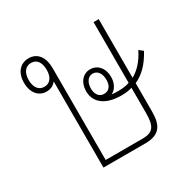

<svg xmlns="http://www.w3.org/2000/svg" viewBox="-130 -679 800 805"><g transform="rotate(-30 270.5 -277.0)"><path d="M365 -224C385 -224 402 -226 418 -231V-107C418 -42 400 -23 352 -23H173V-467C173 -520 149 -554 106 -554C63 -554 38 -521 38 -474C38 -428 63 -395 102 -395C123 -395 138 -403 149 -417V0H351C423 0 443 -36 443 -102V-239C484 -257 515 -291 541 -339L522 -354C501 -311 474 -282 443 -265V-549H418V-255C402 -249 384 -247 365 -247C354 -247 342 -247 332 -249C354 -258 367 -285 367 -313C367 -357 341 -385 306 -385C272 -385 246 -357 246 -313C246 -256 293 -224 365 -224ZM104 -417C78 -417 61 -438 61 -474C61 -511 78 -532 105 -532C132 -532 148 -511 148 -474C148 -438 132 -417 104 -417ZM306 -266C284 -266 269 -284 269 -313C269 -343 284 -364 306 -364C330 -364 344 -343 344 -313C344 -284 331 -266 306 -266Z"/></g></svg>

Font: Noto Sans Thai Looped Condensed Thin
Style: Regular
Weight: 100
Width: 3
Designer: Sasikarn Vongin, Ben Mitchell
Foundry: The Fontpad Ltd
Version: Version 1.001